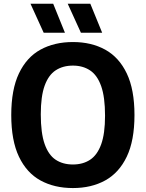

<svg xmlns="http://www.w3.org/2000/svg" viewBox="-20 -968 758 998"><path d="M359 9.5Q262.5 9.5 190.5 -30Q118.5 -69.5 78.5 -153.5Q38.5 -237.5 38.5 -370Q38.5 -502.5 78.5 -586.5Q118.5 -670.5 190.5 -710Q262.5 -749.5 359 -749.5Q455 -749.5 527 -709.8Q599 -670 639 -586.2Q679 -502.5 679 -370Q679 -237.5 639 -153.8Q599 -70 527 -30.2Q455 9.5 359 9.5ZM359 -113Q411 -113 448.2 -137.5Q485.5 -162 505.8 -217.5Q526 -273 526 -366.5Q526 -463.5 505.8 -520.5Q485.5 -577.5 448 -602.2Q410.5 -627 359 -627Q307 -627 269.5 -602.5Q232 -578 212 -522.5Q192 -467 192 -373.5Q192 -276.5 212 -219.5Q232 -162.5 269.2 -137.8Q306.5 -113 359 -113ZM400.5 -798 332 -948.5H449.5L511 -798ZM207 -798 138.5 -948.5H256.5L317.5 -798Z"/></svg>

Font: Encode Sans Semi Condensed
Style: Bold
Weight: 700
Width: 4
Designer: Multiple Designers
Foundry: Impallari Type
Version: Version 3.000; ttfautohint (v1.8.3) -l 8 -r 50 -G 200 -x 14 